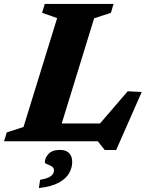

<svg xmlns="http://www.w3.org/2000/svg" viewBox="-48 -718 758 976"><path d="M430.5 -625 238 0H-27.5L-13.5 -45L71.5 -72.5L242.5 -626L166 -653L179.5 -698H529L516 -653ZM424 -48 601 -254 672.5 -250.5 542.5 44.5H484.5L449 0H86.5L114 -90.5H495ZM180 107.5Q180 84.5 198.8 64.2Q217.5 44 256.5 44Q286.5 44 302.8 59.8Q319 75.5 319 105.5Q319 134.5 303.5 162.2Q288 190 251.2 210.2Q214.5 230.5 149.5 238L156 196Q185 191 200 183.5Q215 176 220.8 166.8Q226.5 157.5 226.5 148.5Q226.5 135 215 128Q203.5 121 191.8 116.8Q180 112.5 180 107.5Z"/></svg>

Font: Newsreader 9pt
Style: Bold Italic
Weight: 700
Italic angle: -17°
Designer: Hugues Gentile
Foundry: Production Type
Version: Version 1.003